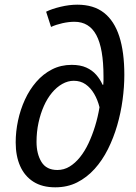

<svg xmlns="http://www.w3.org/2000/svg" viewBox="-20 -790 580 820"><path d="M216 10Q160 10 122.5 -14Q85 -38 66 -81Q47 -124 47 -182Q47 -228 57 -275Q67 -322 86.5 -364.5Q106 -407 135 -440.5Q164 -474 202 -493.5Q240 -513 286 -513Q323 -513 348.5 -501.5Q374 -490 391 -470.5Q408 -451 418 -428H421Q422 -436 422 -444.5Q422 -453 422 -464Q422 -583 391.5 -640Q361 -697 298 -697Q274 -697 247 -691Q220 -685 198 -675L177 -740Q201 -752 238.5 -761Q276 -770 310 -770Q380 -770 424 -735.5Q468 -701 489.5 -634.5Q511 -568 511 -470Q511 -419 503.5 -363.5Q496 -308 480.5 -254.5Q465 -201 441 -153Q417 -105 384 -68.5Q351 -32 309.5 -11Q268 10 216 10ZM225 -64Q253 -64 277 -78.5Q301 -93 321.5 -118.5Q342 -144 358 -178Q374 -212 386 -251Q398 -290 405 -332Q397 -364 382 -389.5Q367 -415 345.5 -430Q324 -445 295 -445Q270 -445 246 -431.5Q222 -418 202 -394Q182 -370 167.5 -337.5Q153 -305 144.5 -266Q136 -227 136 -184Q136 -133 157 -98.5Q178 -64 225 -64Z"/></svg>

Font: Noto Sans Display
Style: Italic
Weight: 400
Italic angle: -12°
Designer: Monotype Design Team
Foundry: Monotype Imaging Inc.
Version: Version 2.003